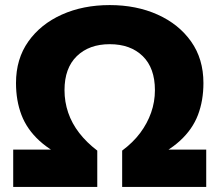

<svg xmlns="http://www.w3.org/2000/svg" viewBox="-20 -736 864 756"><path d="M32 0V-147H265V-103Q184 -137 135 -182Q86 -227 64.5 -283.5Q43 -340 43 -409Q43 -504 91.5 -572.5Q140 -641 223.5 -678.5Q307 -716 412 -716Q517 -716 600.5 -678.5Q684 -641 732.5 -572.5Q781 -504 781 -409Q781 -340 759.5 -283.5Q738 -227 689 -182Q640 -137 560 -103V-147H792V0H461V-143Q504 -175 532 -212.5Q560 -250 575 -292.5Q590 -335 590 -381Q590 -468 542 -515Q494 -562 412 -562Q331 -562 282.5 -515Q234 -468 234 -381Q234 -335 248.5 -292.5Q263 -250 292 -212.5Q321 -175 363 -143V0Z"/></svg>

Font: Nunito Sans 12pt Black
Style: Regular
Weight: 900
Designer: Vernon Adams
Foundry: Vernon Adams
Version: Version 3.101;gftools[0.9.27]